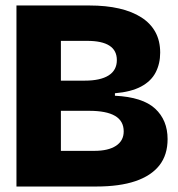

<svg xmlns="http://www.w3.org/2000/svg" viewBox="-20 -680 648 700"><path d="M40 0V-660H306Q367 -660 414.5 -649Q462 -638 495.5 -616.5Q529 -595 546.5 -563Q564 -531 564 -488Q564 -448 547.5 -416Q531 -384 494.5 -364.5Q458 -345 399 -340V-331Q500 -326 545.5 -284Q591 -242 591 -173Q591 -115 561 -77Q531 -39 473.5 -19.5Q416 0 331 0ZM202 -130H324Q375 -130 403 -148.5Q431 -167 431 -201Q431 -239 399.5 -257.5Q368 -276 305 -276H202ZM202 -386H289Q346 -386 376 -405Q406 -424 406 -461Q406 -496 379 -513.5Q352 -531 298 -531H202Z"/></svg>

Font: Bricolage Grotesque 96pt ExtraBold
Style: Regular
Weight: 800
Designer: Mathieu Triay
Foundry: Atelier Triay
Version: Version 1.001;gftools[0.9.33.dev8+g029e19f]